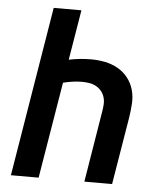

<svg xmlns="http://www.w3.org/2000/svg" viewBox="-53 -781 705 828"><g transform="rotate(5 300.0 -367.5)"><path d="M25 0 146 -735H266L230 -518Q254 -523 278 -525.5Q302 -528 326 -528Q357 -528 387 -522Q417 -516 442.5 -501.5Q468 -487 486 -464Q504 -441 512 -412.5Q520 -384 518 -352.5Q516 -321 511 -290L463 0H343L393 -306Q396 -323 397 -339Q398 -355 393.5 -370Q389 -385 379.5 -396.5Q370 -408 356.5 -415.5Q343 -423 327 -425.5Q311 -428 295 -428Q275 -428 254.5 -425Q234 -422 214 -417L145 0Z"/></g></svg>

Font: Iosevka SS04 Extended Oblique
Style: Bold
Weight: 700
Width: 7
Italic angle: -9°
Monospace: yes
Designer: Belleve Invis
Foundry: Belleve Invis
Version: Version 19.0.0; ttfautohint (v1.8.4)